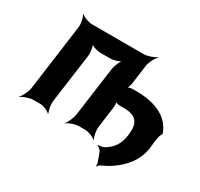

<svg xmlns="http://www.w3.org/2000/svg" viewBox="-148 -739 1113 1070"><g transform="rotate(30 408.5 -203.5)"><path d="M654 -91C646 -30 616 4 578 28C566 35 545 39 536 37L535 41C543 43 559 56 563 68L583 122C585 128 587 141 584 146L587 147C589 142 598 133 604 130C626 120 650 108 671 93C728 54 783 -6 795 -91C800 -131 799 -166 817 -196C787 -284 700 -329 571 -329H549C538 -329 519 -325 512 -319L514 -316C521 -322 527 -341 529 -352L546 -478C549 -502 569 -539 583 -552L581 -554C566 -542 527 -528 503 -528H171C147 -528 112 -542 101 -554L99 -552C109 -539 117 -502 114 -478L56 -50C53 -26 34 11 20 24L21 26C36 14 75 0 99 0H140C164 0 197 14 206 26L209 24C201 11 194 -26 197 -50L240 -364C243 -388 237 -428 226 -440L224 -438C234 -425 269 -414 289 -414H355C375 -414 412 -425 426 -438L424 -440C409 -428 393 -388 390 -364L347 -50C344 -26 327 11 315 24L316 26C329 14 366 0 390 0H431C455 0 489 14 498 26L501 24C493 11 485 -26 488 -50L507 -191C508 -201 507 -220 502 -226L499 -223C504 -217 522 -213 533 -213H555C641 -213 666 -176 654 -91Z"/></g></svg>

Font: Asimov
Style: EdgeNarIt
Weight: 500
Designer: Google
Version: Version 2.000980: 2014